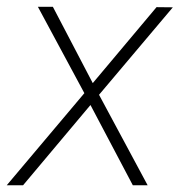

<svg xmlns="http://www.w3.org/2000/svg" viewBox="-42 -549 532 569"><path d="M114.7 -528.8 232.9 -302.7 421.9 -527.8 470.2 -527.3 251.5 -268.1 395.5 0H351.6L226.1 -237.8L26.4 0H-22L208 -272.9L70.3 -528.8Z"/></svg>

Font: Roboto ExtraLight
Style: Italic
Weight: 250
Designer: Christian Robertson
Foundry: Google
Version: Version 3.009; 2024